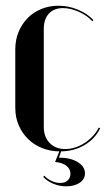

<svg xmlns="http://www.w3.org/2000/svg" viewBox="-20 -524 373 676"><path d="M33.8 -350.5V-144.5Q33.8 -111 45.8 -83.1Q57.8 -55.2 78.8 -34.6Q99.8 -14 128.6 -2.5Q157.5 9 191.8 9Q239.2 9 276.6 -12.6Q314 -34.2 332.8 -72.5L327.8 -74.8Q320 -59 307 -45.1Q294 -31.2 278.1 -20.9Q262.2 -10.5 244.8 -4.9Q227.2 0.8 209.8 0.8Q175.8 0.8 155 -20.4Q134.2 -41.5 134.2 -76.8V-422.2Q134.2 -456.8 152.2 -476.1Q170.2 -495.5 201.8 -495.5Q228.2 -495.5 257.5 -482.5Q286.8 -469.5 305 -449.2L309 -453.2Q286.8 -476.8 253.9 -490.2Q221 -503.8 185.8 -503.8Q153 -503.8 125.1 -492.2Q97.2 -480.8 77 -460.1Q56.8 -439.5 45.2 -411.2Q33.8 -383 33.8 -350.5ZM132.2 98.8Q146 114 167.8 123Q189.5 132 214 132Q228.5 132 240.4 128.6Q252.2 125.2 260.9 119.4Q269.5 113.5 274.4 105.2Q279.2 97 279.2 86.5Q279.2 62 253.4 46.5Q227.5 31 187.5 31L197.5 2.5H191.5L174 46Q200 49 214 59.9Q228 70.8 228 88Q228 102.2 218.4 111.2Q208.8 120.2 192 120.2Q177 120.2 161.5 113Q146 105.8 136 94.5Z"/></svg>

Font: Moniqa Black
Style: Regular
Weight: 900
Designer: Rajesh Rajput
Foundry: Rajesh Rajput
Version: Version 1.000